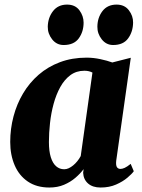

<svg xmlns="http://www.w3.org/2000/svg" viewBox="-20 -806 617 836"><path d="M486 -106Q484 -86.5 489 -78.5Q494 -70.5 504.5 -70.5Q512.5 -70.5 523 -75.2Q533.5 -80 549 -92.5L562.5 -60.5Q555 -49.5 535 -32.5Q515 -15.5 485.5 -2.5Q456 10.5 418 10.5Q383.5 10.5 363.5 -7Q343.5 -24.5 342 -53.5L344 -69.5Q330 -50.5 308.5 -32Q287 -13.5 258.8 -1.5Q230.5 10.5 195 10.5Q139.5 10.5 101.2 -15.5Q63 -41.5 43.8 -86.5Q24.5 -131.5 24.5 -188Q24.5 -245 38.8 -299Q53 -353 80.5 -399.2Q108 -445.5 148.2 -480.5Q188.5 -515.5 241 -535.2Q293.5 -555 357 -555Q386.5 -555 417 -548.5Q447.5 -542 469 -534L549.5 -554.5ZM382.5 -490Q376 -493.5 367 -495.8Q358 -498 347.5 -498Q312.5 -498 286.5 -478.8Q260.5 -459.5 242.5 -427Q224.5 -394.5 213.5 -354Q202.5 -313.5 197.8 -270.5Q193 -227.5 193 -187.5Q193 -148 201.2 -121.5Q209.5 -95 224.5 -82Q239.5 -69 259.5 -69Q269.5 -69 279.2 -73.5Q289 -78 298.5 -85.8Q308 -93.5 316.5 -104Q325 -114.5 331.5 -126.5ZM257 -610Q226.5 -610 207 -634.8Q187.5 -659.5 188 -690Q189 -729.5 211 -757.8Q233 -786 272 -786Q307.5 -786 325.8 -761.2Q344 -736.5 344 -707.5Q344 -668 323 -639Q302 -610 257 -610ZM472.5 -610Q442.5 -610 423 -634.8Q403.5 -659.5 404 -690Q404.5 -729.5 426.2 -757.8Q448 -786 487.5 -786Q522.5 -786 541.2 -761.2Q560 -736.5 559.5 -707.5Q559 -668 538 -639Q517 -610 472.5 -610Z"/></svg>

Font: Merriweather 48pt Black
Style: Italic
Weight: 900
Italic angle: -7.8°
Version: Version 2.101